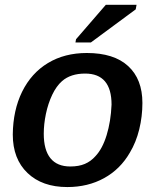

<svg xmlns="http://www.w3.org/2000/svg" viewBox="-20 -754 633 784"><path d="M561.5 -333.5Q561.5 -278.8 548.6 -225.8Q535.6 -172.9 510.3 -130.9Q471.2 -63 405 -26.6Q338.9 9.8 254.9 9.8Q152.3 9.8 92.3 -47.6Q32.2 -105 32.2 -204.6Q33.2 -303.7 70.3 -379.4Q107.9 -455.6 175.8 -496.6Q243.7 -537.6 334.5 -537.6Q445.3 -537.6 503.4 -484.1Q561.5 -430.7 561.5 -333.5ZM435.5 -326.7Q435.5 -453.6 327.6 -453.6Q268.6 -453.6 233.4 -422.9Q210 -402.3 193.1 -366.7Q176.3 -331.1 167.5 -289.1Q158.7 -247.1 158.7 -208Q158.7 -141.6 186 -107.9Q213.4 -74.2 267.1 -74.2Q301.8 -74.2 326.4 -84.7Q351.1 -95.2 369.6 -116.2Q398.4 -146.5 415.5 -202.4Q432.6 -258.3 435.5 -326.7ZM534.2 -715.8 351.1 -580.6H288.1L290.5 -593.8L412.1 -734.4H537.6Z"/></svg>

Font: Arimo SemiBold
Style: Italic
Weight: 600
Italic angle: -12°
Version: Version 1.33